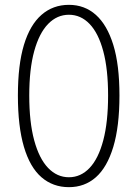

<svg xmlns="http://www.w3.org/2000/svg" viewBox="-20 -761 568 794"><path d="M265 13Q199 13 151.5 -28Q104 -69 79 -153.5Q54 -238 54 -366Q54 -493 79 -575.5Q104 -658 151.5 -699.5Q199 -741 265 -741Q330 -741 376.5 -699.5Q423 -658 448.5 -575.5Q474 -493 474 -366Q474 -238 448.5 -153.5Q423 -69 376.5 -28Q330 13 265 13ZM265 -28Q314 -28 350.5 -66.5Q387 -105 407 -180.5Q427 -256 427 -366Q427 -475 407 -549.5Q387 -624 350.5 -662Q314 -700 265 -700Q216 -700 179 -662Q142 -624 121.5 -549.5Q101 -475 101 -366Q101 -256 121.5 -180.5Q142 -105 179 -66.5Q216 -28 265 -28Z"/></svg>

Font: Noto Sans TC ExtraLight
Style: Regular
Weight: 250
Designer: Ryoko NISHIZUKA  (kana, bopomofo & ideographs); Paul D. Hunt (Latin, Greek & Cyrillic); Sandoll Communications , Soo-you
Foundry: Adobe
Version: Version 2.004-H2;hotconv 1.0.118;makeotfexe 2.5.65603